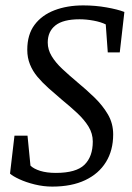

<svg xmlns="http://www.w3.org/2000/svg" viewBox="-20 -680 490 711"><path d="M173.5 11Q141 11 108.5 3Q76.1 -5 51.6 -16.4Q27.2 -27.7 17.1 -37.1L33.6 -177.6H81.9L92.8 -66.7Q104.5 -55 128.7 -47.3Q153 -39.7 186.9 -39.7Q261.6 -39.7 292.6 -69.7Q323.6 -99.8 323.6 -155.9Q323.6 -185.3 308.1 -210.8Q292.5 -236.3 266.5 -260.8Q240.4 -285.2 209.1 -310.7Q182.8 -332.9 159.7 -353.6Q136.6 -374.3 118.7 -395.6Q100.9 -416.8 91 -441.5Q81 -466.2 81 -495.5Q81 -552 108 -588.1Q134.9 -624.1 181.7 -642Q228.6 -660 288.4 -660Q332.9 -660 374.4 -652.6Q415.9 -645.3 440.6 -635.7L423.5 -485.9H379.1L371.6 -589.6Q353.9 -598.5 326.6 -603.6Q299.3 -608.6 274.6 -608.6Q214.1 -608.6 185.4 -586Q156.8 -563.4 156.8 -522.5Q156.8 -496.3 171.3 -472.2Q185.7 -448.2 210.9 -424.6Q236.1 -401.1 267.2 -374.9Q299.9 -348 330.1 -318.7Q360.2 -289.4 379.7 -256.2Q399.1 -222.9 399.1 -182.2Q399.1 -123.2 372.4 -80Q345.8 -36.7 295.6 -12.9Q245.3 11 173.5 11Z"/></svg>

Font: Faustina Light
Style: Italic
Weight: 300
Italic angle: -8°
Designer: Alfonso Garcia
Foundry: http://www.omnibus-type.com
Version: Version 1.200